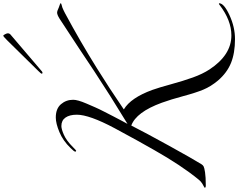

<svg xmlns="http://www.w3.org/2000/svg" viewBox="-161 -1085 1452 1170"><g transform="rotate(-90 565.0 -500.0)"><path d="M718 -993 904 -1182Q928 -1206 932 -1206Q936 -1206 941.5 -1195Q947 -1184 947 -1179Q947 -1167 937 -1160L726 -980Q713 -967 706 -967Q701 -967 701 -972Q701 -976 718 -993ZM484 -471Q554 -429 602 -298Q616 -259 636.5 -184Q657 -109 678 -50.5Q699 8 727 51Q815 184 934 184Q1026 184 1120 112Q1124 108 1128 108Q1130 108 1130 110Q1130 139 1057.5 172.5Q985 206 912 206Q826 206 766 181.5Q706 157 659 102Q623 59 604 13.5Q585 -32 564.5 -108.5Q544 -185 524 -240Q467 -396 385 -426Q342 -341 262 -196Q182 -51 149 2Q144 10 136.5 14.5Q129 19 100 23.5Q71 28 20 28Q6 28 6 22Q6 20 12.5 17Q19 14 32 6Q45 -2 56 -16Q142 -121 236 -287Q289 -379 369 -528Q451 -682 451 -758Q451 -802 433.5 -827Q416 -852 382 -852Q363 -852 328 -836.5Q293 -821 254 -782Q234 -762 232 -762Q226 -762 226 -768Q226 -774 248 -796Q292 -842 345 -864Q398 -886 434 -886Q488 -886 515 -854.5Q542 -823 542 -780Q542 -767 536.5 -747Q531 -727 518.5 -698Q506 -669 496 -646Q486 -623 467.5 -587Q449 -551 440.5 -534.5Q432 -518 414 -484Q396 -450 395 -449Q574 -558 715 -651Q748 -673 857 -745.5Q966 -818 1036 -863Q1060 -878 1073 -878Q1083 -878 1106 -867Q1111 -865 1117.5 -863Q1124 -861 1127 -859.5Q1130 -858 1130 -856Q1130 -854 1126 -852.5Q1122 -851 1115 -849Q1108 -847 1104 -846Q1087 -839 1070 -830Q897 -737 735 -636Q611 -559 484 -472Z"/></g></svg>

Font: Miama Nueva
Style: Medium
Weight: 400
Italic angle: -28°
Version: Version 1.0